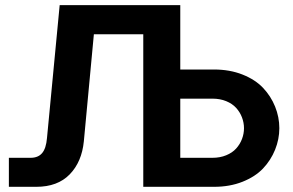

<svg xmlns="http://www.w3.org/2000/svg" viewBox="-20 -720 1130 740"><path d="M161.1 -188 210 -700.2H674.8V-452.1H805.2Q865.7 -452.1 914.8 -432.6Q963.9 -413.1 993.9 -381.3Q1023.9 -349.6 1040.3 -309.1Q1056.6 -268.6 1056.6 -226.1Q1056.6 -183.6 1040.3 -143.1Q1023.9 -102.5 993.9 -70.8Q963.9 -39.1 914.8 -19.5Q865.7 0 805.2 0H532.2V-587.9H341.8L303.2 -175.8Q295.4 -96.2 248.8 -48.1Q202.1 0 120.1 0H14.2V-111.8H98.1Q127 -111.8 142.3 -129.9Q157.7 -147.9 161.1 -188ZM798.8 -339.8H674.8V-111.8H798.8Q828.1 -111.8 851.8 -121.6Q875.5 -131.3 890.1 -147.5Q904.8 -163.6 912.6 -184.1Q920.4 -204.6 920.4 -225.8Q920.4 -247.1 912.6 -267.6Q904.8 -288.1 890.1 -304.2Q875.5 -320.3 851.8 -330.1Q828.1 -339.8 798.8 -339.8Z"/></svg>

Font: LT Superior
Style: Bold
Weight: 400
Designer: Daniel Lyons
Foundry: LyonsType
Version: Version 1.000